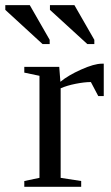

<svg xmlns="http://www.w3.org/2000/svg" viewBox="-73 -715 426 735"><path d="M324.2 -471.2V-347.2H303.2L274.9 -400.9Q250.5 -400.9 217 -394.3Q183.6 -387.7 159.2 -377V-34.2L237.8 -22V0H20V-22L78.1 -34.2V-424.8L20 -437V-459H153.8L158.2 -401.9Q187.5 -426.3 237.5 -448.7Q287.6 -471.2 316.9 -471.2ZM261.2 -546.4 118.2 -677.2V-695.3H211.9L288.1 -562.5V-546.4ZM89.8 -546.4 -52.7 -677.2V-695.3H41L117.2 -562.5V-546.4Z"/></svg>

Font: Tinos
Style: Regular
Weight: 400
Designer: Steve Matteson
Foundry: Monotype Imaging Inc.
Version: Version 1.23